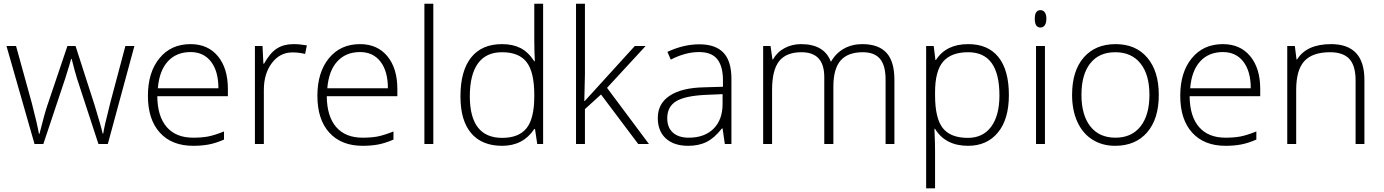

<svg xmlns="http://www.w3.org/2000/svg" viewBox="-20 -780 7494 1040"><path d="M513.2 0 397 -355Q385.7 -391.1 368.2 -460.9H365.2L355 -424.8L333 -354L214.8 0H167L15.1 -530.8H66.9L151.9 -223.1Q181.6 -108.9 190.9 -55.2H193.8Q222.7 -169.4 235.8 -207L345.2 -530.8H389.2L493.2 -208Q528.3 -93.3 536.1 -56.2H539.1Q543 -87.9 578.1 -226.1L659.2 -530.8H708L564 0Z M1026.4 9.8Q910.6 9.8 845.9 -61.5Q781.2 -132.8 781.2 -261.2Q781.2 -388.2 843.8 -464.6Q906.2 -541 1012.2 -541Q1106 -541 1160.2 -475.6Q1214.4 -410.2 1214.4 -297.9V-258.8H832Q833 -149.4 883.1 -91.8Q933.1 -34.2 1026.4 -34.2Q1071.8 -34.2 1106.2 -40.5Q1140.6 -46.9 1193.4 -67.9V-23.9Q1148.4 -4.4 1110.4 2.7Q1072.3 9.8 1026.4 9.8ZM1012.2 -498Q935.5 -498 889.2 -447.5Q842.8 -397 835 -301.8H1163.1Q1163.1 -394 1123 -446Q1083 -498 1012.2 -498Z M1569.8 -541Q1603.5 -541 1642.1 -534.2L1632.8 -487.8Q1599.6 -496.1 1564 -496.1Q1496.1 -496.1 1452.6 -438.5Q1409.2 -380.9 1409.2 -293V0H1360.8V-530.8H1401.9L1406.7 -435.1H1410.2Q1442.9 -493.7 1480 -517.3Q1517.1 -541 1569.8 -541Z M1944.3 9.8Q1828.6 9.8 1763.9 -61.5Q1699.2 -132.8 1699.2 -261.2Q1699.2 -388.2 1761.7 -464.6Q1824.2 -541 1930.2 -541Q2023.9 -541 2078.1 -475.6Q2132.3 -410.2 2132.3 -297.9V-258.8H1750Q1751 -149.4 1801 -91.8Q1851.1 -34.2 1944.3 -34.2Q1989.7 -34.2 2024.2 -40.5Q2058.6 -46.9 2111.3 -67.9V-23.9Q2066.4 -4.4 2028.3 2.7Q1990.2 9.8 1944.3 9.8ZM1930.2 -498Q1853.5 -498 1807.1 -447.5Q1760.7 -397 1752.9 -301.8H2081.1Q2081.1 -394 2041 -446Q2001 -498 1930.2 -498Z M2327.1 0H2278.8V-759.8H2327.1Z M2699.2 -541Q2756.8 -541 2798.8 -520Q2840.8 -499 2874 -448.2H2877Q2874 -509.8 2874 -568.8V-759.8H2921.9V0H2890.1L2877.9 -81.1H2874Q2813.5 9.8 2700.2 9.8Q2590.3 9.8 2532.2 -58.6Q2474.1 -127 2474.1 -257.8Q2474.1 -395.5 2531.7 -468.3Q2589.4 -541 2699.2 -541ZM2699.2 -497.1Q2612.3 -497.1 2568.6 -436Q2524.9 -375 2524.9 -258.8Q2524.9 -33.2 2700.2 -33.2Q2790 -33.2 2832 -85.4Q2874 -137.7 2874 -257.8V-266.1Q2874 -389.2 2832.8 -443.1Q2791.5 -497.1 2699.2 -497.1Z M3147.5 -232.9 3418.5 -530.8H3477.1L3268.1 -304.2L3495.1 0H3437L3235.4 -268.1L3148.4 -189V0H3100.1V-759.8H3148.4V-378.9L3145 -232.9Z M3906.2 0 3894 -84H3890.1Q3850.1 -32.7 3807.9 -11.5Q3765.6 9.8 3708 9.8Q3629.9 9.8 3586.4 -30.3Q3543 -70.3 3543 -141.1Q3543 -218.8 3607.7 -261.7Q3672.4 -304.7 3794.9 -307.1L3896 -310.1V-345.2Q3896 -420.9 3865.2 -459.5Q3834.5 -498 3766.1 -498Q3692.4 -498 3613.3 -457L3595.2 -499Q3682.6 -540 3768.1 -540Q3855.5 -540 3898.7 -494.6Q3941.9 -449.2 3941.9 -353V0ZM3710.9 -34.2Q3795.9 -34.2 3845 -82.8Q3894 -131.3 3894 -217.8V-270L3801.3 -266.1Q3689.5 -260.7 3641.8 -231.2Q3594.2 -201.7 3594.2 -139.2Q3594.2 -89.4 3624.8 -61.8Q3655.3 -34.2 3710.9 -34.2Z M4776.9 0V-348.1Q4776.9 -425.8 4746.6 -461.4Q4716.3 -497.1 4653.8 -497.1Q4572.3 -497.1 4533.2 -452.1Q4494.1 -407.2 4494.1 -311V0H4444.8V-362.8Q4444.8 -497.1 4321.8 -497.1Q4238.3 -497.1 4200.2 -448.5Q4162.1 -399.9 4162.1 -293V0H4113.8V-530.8H4153.8L4164.1 -458H4167Q4189 -497.6 4229.5 -519.3Q4270 -541 4318.8 -541Q4444.3 -541 4480 -446.8H4481.9Q4507.8 -492.2 4551.5 -516.6Q4595.2 -541 4650.9 -541Q4737.8 -541 4781.2 -494.6Q4824.7 -448.2 4824.7 -347.2V0Z M5223.6 9.8Q5101.1 9.8 5044.9 -82H5041.5L5043 -41Q5044.9 -4.9 5044.9 38.1V240.2H4996.6V-530.8H5037.6L5046.9 -455.1H5049.8Q5104.5 -541 5224.6 -541Q5332 -541 5388.4 -470.5Q5444.8 -399.9 5444.8 -265.1Q5444.8 -134.3 5385.5 -62.3Q5326.2 9.8 5223.6 9.8ZM5222.7 -33.2Q5304.2 -33.2 5348.9 -93.8Q5393.6 -154.3 5393.6 -263.2Q5393.6 -497.1 5224.6 -497.1Q5131.8 -497.1 5088.4 -446Q5044.9 -395 5044.9 -279.8V-264.2Q5044.9 -139.6 5086.7 -86.4Q5128.4 -33.2 5222.7 -33.2Z M5640.1 0H5591.8V-530.8H5640.1ZM5585 -678.2Q5585 -725.1 5615.7 -725.1Q5630.9 -725.1 5639.4 -712.9Q5647.9 -700.7 5647.9 -678.2Q5647.9 -656.2 5639.4 -643.6Q5630.9 -630.9 5615.7 -630.9Q5585 -630.9 5585 -678.2Z M6256.8 -266.1Q6256.8 -136.2 6193.8 -63.2Q6130.9 9.8 6020 9.8Q5950.2 9.8 5897 -23.9Q5843.8 -57.6 5815.4 -120.6Q5787.1 -183.6 5787.1 -266.1Q5787.1 -396 5850.1 -468.5Q5913.1 -541 6022.9 -541Q6132.3 -541 6194.6 -467.5Q6256.8 -394 6256.8 -266.1ZM5837.9 -266.1Q5837.9 -156.7 5886 -95.5Q5934.1 -34.2 6022 -34.2Q6109.9 -34.2 6158 -95.5Q6206.1 -156.7 6206.1 -266.1Q6206.1 -376 6157.5 -436.5Q6108.9 -497.1 6021 -497.1Q5933.1 -497.1 5885.5 -436.8Q5837.9 -376.5 5837.9 -266.1Z M6618.2 9.8Q6502.4 9.8 6437.7 -61.5Q6373 -132.8 6373 -261.2Q6373 -388.2 6435.5 -464.6Q6498 -541 6604 -541Q6697.8 -541 6752 -475.6Q6806.2 -410.2 6806.2 -297.9V-258.8H6423.8Q6424.8 -149.4 6474.9 -91.8Q6524.9 -34.2 6618.2 -34.2Q6663.6 -34.2 6698 -40.5Q6732.4 -46.9 6785.2 -67.9V-23.9Q6740.2 -4.4 6702.1 2.7Q6664.1 9.8 6618.2 9.8ZM6604 -498Q6527.3 -498 6481 -447.5Q6434.6 -397 6426.8 -301.8H6754.9Q6754.9 -394 6714.8 -446Q6674.8 -498 6604 -498Z M7322.8 0V-344.2Q7322.8 -424.3 7289.1 -460.7Q7255.4 -497.1 7184.6 -497.1Q7089.4 -497.1 7045.2 -449Q7001 -400.9 7001 -293V0H6952.6V-530.8H6993.7L7002.9 -458H7005.9Q7057.6 -541 7189.9 -541Q7370.6 -541 7370.6 -347.2V0Z"/></svg>

Font: TypoPRO Open Sans
Style: Regular
Weight: 300
Foundry: Ascender Corporation
Version: Version 1.10